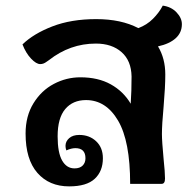

<svg xmlns="http://www.w3.org/2000/svg" viewBox="-20 -654 677 683"><path d="M542 -489Q568 -446 568 -389Q568 -345 562 -275Q556 -211 556 -177Q556 -152 562 -88Q567 -41 567 -19Q567 0 555 0H443Q443 -152 400 -225Q357 -298 286 -298Q239 -298 212 -266Q185 -234 185 -169Q185 -111 201 -83Q217 -55 245 -55Q264 -55 274 -65Q284 -75 284 -91Q284 -127 248 -127Q234 -127 216 -119Q213 -127 213 -135Q213 -151 226 -162.5Q239 -174 262 -174Q298 -174 322 -151.5Q346 -129 346 -91Q346 -45 317 -18Q288 9 226 9Q155 9 113 -39Q71 -87 71 -179Q71 -241 99 -286.5Q127 -332 171.5 -355.5Q216 -379 266 -379Q329 -379 374 -354Q419 -329 445 -285Q448 -330 448 -382Q447 -438 412.5 -468.5Q378 -499 321 -499Q229 -499 154 -440Q152 -439 146 -434.5Q140 -430 134.5 -428Q129 -426 123 -426Q109 -426 90.5 -445.5Q72 -465 60 -496Q99 -534 166 -560Q233 -586 322 -586Q411 -586 472 -554Q502 -565 524 -587Q546 -609 559 -634Q589 -630 608 -610Q627 -590 627 -568Q627 -538 605 -518Q583 -498 542 -489Z"/></svg>

Font: Krub SemiBold
Style: Regular
Weight: 600
Version: Version 1.000; ttfautohint (v1.6)